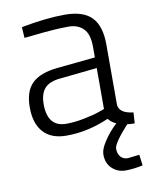

<svg xmlns="http://www.w3.org/2000/svg" viewBox="-81 -571 661 836"><g transform="rotate(-10 249.0 -153.0)"><path d="M419 -351V-83Q423 -46 484 -39L481 9Q468 9 448 7Q382 80 382 103.5Q382 127 394 140Q406 153 425 153L477 147L483 195Q442 204 407 204Q372 204 347.5 181Q323 158 323 119Q323 97 342 67Q367 27 402 -5Q382 -14 368 -31Q274 10 180 10Q113 10 78 -28.5Q43 -67 43 -138.5Q43 -210 78.5 -244.5Q114 -279 190 -287L360 -304V-351Q360 -407 335.5 -431.5Q311 -456 270 -456Q206 -456 104 -444L73 -441L70 -489Q180 -510 262.5 -510Q345 -510 382 -471Q419 -432 419 -351ZM105 -142Q105 -41 188 -41Q224 -41 267 -49.5Q310 -58 335 -67L360 -76V-257L197 -240Q148 -236 126.5 -212Q105 -188 105 -142Z"/></g></svg>

Font: Titillium Web[RUS by Daymarius]
Style: Regular
Weight: 300
Designer: Cyrillization by Daymarius
Foundry: Cyrillization by Daymarius
Version: Version 1.002 September 12, 2018